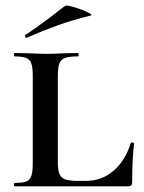

<svg xmlns="http://www.w3.org/2000/svg" viewBox="-20 -654 506 674"><path d="M183 -85Q183 -58 188.5 -44Q194 -30 208.5 -24.5Q223 -19 253 -19H282Q337 -19 378.5 -54.5Q420 -90 439 -152Q439 -154 444 -154Q446 -154 448.5 -152.5Q451 -151 451 -150Q444 -101 444 -15Q444 -7 441 -3.5Q438 0 429 0H32Q29 0 29 -6Q29 -12 32 -12Q60 -12 72.5 -17Q85 -22 90 -36.5Q95 -51 95 -81V-387Q95 -417 90 -431Q85 -445 72 -450.5Q59 -456 32 -456Q29 -456 29 -462Q29 -468 32 -468L79 -467Q119 -465 142 -465Q168 -465 208 -467L254 -468Q256 -468 256 -462Q256 -456 254 -456Q223 -456 208 -450.5Q193 -445 188 -430.5Q183 -416 183 -386ZM73 -521Q69 -521 68 -525.5Q67 -530 70 -532Q103 -553 164 -599Q178 -611 208 -633Q213 -637 240 -629Q267 -621 287.5 -611Q308 -601 297 -599Q235 -584 183.5 -565.5Q132 -547 75 -522Z"/></svg>

Font: Cormorant SC SemiBold
Style: Regular
Weight: 600
Designer: Christian Thalmann (Catharsis Fonts)
Version: Version 3.000